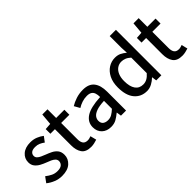

<svg xmlns="http://www.w3.org/2000/svg" viewBox="38 -1409 2121 2121"><g transform="rotate(-45 1098.5 -349.0)"><path d="M209.5 12.2Q159.2 12.2 111.1 -7.1Q63 -26.4 27.8 -55.7L74.2 -119.1Q106.9 -93.8 139.4 -77.9Q171.9 -62 212.4 -62Q258.3 -62 279.8 -81.3Q301.3 -100.6 301.3 -129.4Q301.3 -152.3 284.9 -168.2Q268.6 -184.1 243.7 -195.3Q218.8 -206.5 191.9 -216.3Q159.2 -228.5 126.5 -246.1Q93.8 -263.7 72 -291Q50.3 -318.4 50.3 -359.4Q50.3 -420.4 96.4 -460.4Q142.6 -500.5 223.1 -500.5Q271 -500.5 310.8 -484.1Q350.6 -467.8 379.4 -444.8L334.5 -384.8Q309.1 -403.8 283.4 -415Q257.8 -426.3 224.1 -426.3Q182.1 -426.3 162.6 -409.7Q143.1 -393.1 143.1 -366.7Q143.1 -345.2 158.2 -330.6Q173.3 -315.9 197.5 -304.9Q221.7 -293.9 248 -283.7Q282.7 -271 316.2 -254.2Q349.6 -237.3 371.6 -209.2Q393.6 -181.2 393.6 -134.8Q393.6 -74.2 346.4 -31Q299.3 12.2 209.5 12.2Z M664.1 12.2Q583 12.2 550.5 -34.7Q518.1 -81.5 518.1 -157.2V-410.2H446.8V-482.9L522.5 -488.3L534.2 -623.5H615.2V-488.3H743.7V-410.2H615.2V-156.2Q615.2 -112.3 632.1 -89.1Q648.9 -65.9 688 -65.9Q700.7 -65.9 715.3 -69.8Q730 -73.7 740.7 -78.1L758.8 -5.9Q738.8 0.5 714.4 6.3Q689.9 12.2 664.1 12.2Z M976.1 12.2Q910.2 12.2 869.1 -26.4Q828.1 -64.9 828.1 -129.9Q828.1 -209 897.9 -254.9Q967.8 -300.8 1122.6 -308.6Q1122.6 -344.2 1114 -369.4Q1105.5 -394.5 1084.7 -408Q1064 -421.4 1026.4 -421.4Q986.3 -421.4 949.5 -408.9Q912.6 -396.5 882.3 -377L845.2 -442.9Q882.3 -466.3 933.6 -483.4Q984.9 -500.5 1043.5 -500.5Q1135.3 -500.5 1177.2 -447.3Q1219.2 -394 1219.2 -294.9V0H1139.6L1131.3 -56.2H1128.9Q1094.7 -27.8 1060.1 -7.8Q1025.4 12.2 976.1 12.2ZM1004.4 -64.9Q1037.6 -64.9 1064.7 -80.3Q1091.8 -95.7 1122.6 -124.5V-248.5Q1045.4 -245.1 1002 -229Q958.5 -212.9 940.4 -188.7Q922.4 -164.6 922.4 -136.2Q922.4 -99.1 945.3 -82Q968.3 -64.9 1004.4 -64.9Z M1536.1 12.2Q1445.3 12.2 1390.1 -53.5Q1335 -119.1 1335 -244.1Q1335 -325.7 1364 -383.1Q1393.1 -440.4 1440.7 -470.5Q1488.3 -500.5 1544.4 -500.5Q1586.9 -500.5 1616.9 -485.6Q1647 -470.7 1677.7 -445.3L1673.3 -526.9V-710H1770.5V0H1690.4L1683.1 -55.7H1680.2Q1651.9 -27.8 1614.7 -7.8Q1577.6 12.2 1536.1 12.2ZM1558.6 -68.8Q1590.3 -68.8 1618.2 -84Q1646 -99.1 1673.3 -130.9V-373Q1645 -398.9 1617.9 -409.4Q1590.8 -419.9 1563 -419.9Q1526.4 -419.9 1497.1 -399.4Q1467.8 -378.9 1450.9 -339.6Q1434.1 -300.3 1434.1 -245.6Q1434.1 -159.2 1466.1 -114Q1498 -68.8 1558.6 -68.8Z M2088.4 12.2Q2007.3 12.2 1974.9 -34.7Q1942.4 -81.5 1942.4 -157.2V-410.2H1871.1V-482.9L1946.8 -488.3L1958.5 -623.5H2039.6V-488.3H2168V-410.2H2039.6V-156.2Q2039.6 -112.3 2056.4 -89.1Q2073.2 -65.9 2112.3 -65.9Q2125 -65.9 2139.6 -69.8Q2154.3 -73.7 2165 -78.1L2183.1 -5.9Q2163.1 0.5 2138.7 6.3Q2114.3 12.2 2088.4 12.2Z"/></g></svg>

Font: Varta Light SemiBold
Style: Regular
Weight: 600
Version: Version 1.004